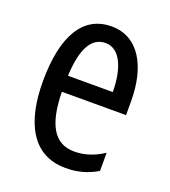

<svg xmlns="http://www.w3.org/2000/svg" viewBox="-108 -626 634 717"><g transform="rotate(20 209.0 -268.0)"><path d="M215 -546C102 -546 43 -447 43 -265C43 -109 96 10 233 10C279 10 320 -1 358 -24V-96C318 -70 281 -59 242 -59C163 -59 125 -123 123 -253H378V-309C378 -442 325 -546 215 -546ZM215 -480C275 -480 302 -405 302 -317H124C129 -428 160 -480 215 -480Z"/></g></svg>

Font: Noto Sans Ethiopic ExtCond
Style: Regular
Weight: 400
Width: 2
Designer: Monotype Design Team
Foundry: Monotype Imaging Inc.
Version: Version 2.102